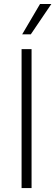

<svg xmlns="http://www.w3.org/2000/svg" viewBox="-20 -957 281 977"><path d="M140.6 0H89.8V-707H140.6ZM183.6 -936.5H241.2L136.7 -782.2H92.8Z"/></svg>

Font: Pretendard ExtraLight
Style: Regular
Weight: 200
Designer: Base glyphs from Inter by Rasmus Andersson; Hangeul glyphs from Noto Sans CJK(Source Han Sans) by Jang Soo-young and Kan
Foundry: Kil Hyung-jin
Version: Version 1.309